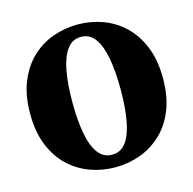

<svg xmlns="http://www.w3.org/2000/svg" viewBox="-102 -775 904 899"><g transform="rotate(-15 350.0 -326.0)"><path d="M350 20Q287 20 229 -1Q171 -22 125.5 -65Q80 -108 54 -173Q28 -238 28 -326Q28 -414 54.5 -479Q81 -544 126 -587Q171 -630 229 -651Q287 -672 350 -672Q413 -672 471 -651Q529 -630 574 -587Q619 -544 645.5 -479Q672 -414 672 -326Q672 -238 646 -173Q620 -108 574.5 -65Q529 -22 471 -1Q413 20 350 20ZM350 -41Q393 -41 418.5 -76.5Q444 -112 455.5 -176Q467 -240 467 -326Q467 -412 455.5 -476Q444 -540 418.5 -576Q393 -612 350 -612Q308 -612 282 -576Q256 -540 244.5 -476Q233 -412 233 -326Q233 -240 244.5 -176Q256 -112 282 -76.5Q308 -41 350 -41Z"/></g></svg>

Font: Source Serif 4 Black
Style: Regular
Weight: 900
Designer: Frank Grießhammer
Foundry: Adobe
Version: Version 4.005;hotconv 1.1.0;makeotfexe 2.6.0